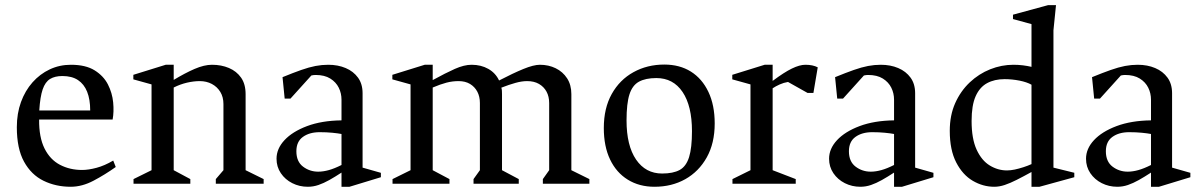

<svg xmlns="http://www.w3.org/2000/svg" viewBox="-20 -713 4657 745"><path d="M254.3 11.7Q196.6 11.7 148.9 -11.6Q101.3 -34.9 73.3 -85.6Q45.3 -136.3 45.3 -219.4Q45.3 -272.9 61.4 -317Q77.4 -361 106.2 -393.5Q135 -425.9 173 -443.8Q211.1 -461.7 255.1 -461.7Q312.3 -461.7 347.1 -440.1Q381.9 -418.4 398.8 -385.3Q415.6 -352.2 419.1 -315.8Q422.6 -279.4 417 -249.1H131.8Q131.1 -180.3 152.8 -136.8Q174.5 -93.4 212.8 -73.5Q251 -53.5 298.6 -53.5Q323.4 -53.5 354.6 -61.9Q385.9 -70.2 419.3 -90L429.1 -65Q387.9 -35.7 343.2 -12Q298.5 11.7 254.3 11.7ZM132.4 -284.4H330Q330 -327.3 318.1 -357Q306.2 -386.7 282.6 -402.3Q259 -418 222 -418Q193.1 -418 174.3 -406.6Q155.5 -395.1 145.6 -366.3Q135.7 -337.5 132.4 -284.4Z M498.1 0V-18.1L568 -52.6V-385.5L497.4 -405.1V-422.7L623 -461.7H654V-402.9Q697.4 -429.2 734.9 -445.5Q772.4 -461.7 802.6 -461.7Q838.8 -461.7 868.3 -449.2Q897.9 -436.7 915.5 -411.7Q933 -386.6 933 -347.7V-52.6L1003 -18.1V0H817.4V-18.1L847 -52.6V-309Q847 -336.4 834.9 -356.3Q822.8 -376.2 801.9 -387.3Q781 -398.3 755.1 -398.3Q732.1 -398.3 705.8 -392.3Q679.5 -386.2 654 -373.4V-52.6L718.5 -18.1V0Z M1174.3 11.7Q1141.8 11.7 1114.1 -2.3Q1086.4 -16.3 1069.7 -41Q1053 -65.7 1053 -97.1Q1053 -136 1083.8 -169.1Q1114.6 -202.3 1171.4 -223.7Q1228.2 -245 1305.1 -246V-326Q1305.1 -351.3 1294.4 -372.8Q1283.8 -394.3 1261.6 -408.2Q1239.4 -422.1 1204.7 -422.1Q1202.4 -422.1 1196.5 -421.6Q1190.6 -421.1 1188.1 -420.1L1107 -330.3H1084.6L1076.3 -413.6Q1118.4 -430.8 1148.8 -441.5Q1179.2 -452.2 1204.2 -457Q1229.1 -461.7 1253.7 -461.7Q1291.3 -461.7 1321.4 -448.9Q1351.4 -436.2 1369.2 -411.7Q1386.9 -387.3 1386.9 -351.3V-62.6L1457.9 -42.4V-25.4L1336.1 11.7H1305.1V-43.3Q1280.2 -27 1258 -14.5Q1235.8 -2.1 1215.7 4.8Q1195.5 11.7 1174.3 11.7ZM1214.7 -46.9Q1234.2 -46.9 1256 -53Q1277.7 -59 1305.1 -72.8V-193.1Q1291.7 -195.7 1269.4 -197.9Q1247.1 -200.1 1220.6 -200.1Q1180.7 -200.1 1155.4 -181.8Q1130 -163.6 1130 -126Q1130 -86 1155.9 -66.4Q1181.7 -46.9 1214.7 -46.9Z M1503.1 0V-18.1L1573 -52.6V-385.5L1502.4 -405.1V-422.7L1628 -461.7H1659V-402.2Q1709 -429.7 1745 -445.7Q1781 -461.7 1809.9 -461.7Q1846.6 -461.7 1874.8 -445.7Q1903 -429.7 1916.5 -400.7Q1970.8 -428.9 2010.7 -445.3Q2050.7 -461.7 2074.9 -461.7Q2108.4 -461.7 2136.1 -448.2Q2163.8 -434.7 2180.4 -409.2Q2197 -383.7 2197 -347.7V-52.6L2266.9 -18.1V0H2086.4V-18.1L2110.9 -52.6V-313.1Q2110.9 -338.4 2100.7 -357.3Q2090.5 -376.2 2071.4 -387.3Q2052.4 -398.3 2025.6 -398.3Q2004.7 -398.3 1980.1 -391.4Q1955.5 -384.6 1925.3 -372.8Q1927.1 -367.2 1927.5 -361.2Q1927.9 -355.1 1927.9 -347.7V-52.6L1992.9 -18.1V0H1817.4V-18.1L1842.1 -52.6V-313.1Q1842.1 -338.4 1832.1 -357.3Q1822.1 -376.2 1803.7 -387.3Q1785.4 -398.3 1759.4 -398.3Q1735.6 -398.3 1712.5 -392.3Q1689.3 -386.2 1659 -373.4V-52.6L1724 -18.1V0Z M2519.5 11.7Q2460.6 11.7 2416.2 -15.7Q2371.7 -43 2347.3 -94Q2322.9 -145 2322.9 -216.1Q2322.9 -293.4 2353.8 -348.5Q2384.7 -403.6 2438.1 -433Q2491.5 -462.5 2557.6 -462.5Q2617.2 -462.5 2660.8 -435.2Q2704.4 -407.8 2728.8 -356.4Q2753.2 -305 2753.2 -233.9Q2753.2 -157.4 2722.4 -102.3Q2691.6 -47.3 2639.1 -17.8Q2586.6 11.7 2519.5 11.7ZM2549 -39.7Q2592 -39.7 2617.3 -53.5Q2642.5 -67.3 2653.8 -103.4Q2665 -139.4 2665 -204Q2665 -302 2628.5 -356.1Q2592.1 -410.1 2526.9 -410.1Q2485.1 -410.1 2459.4 -396.1Q2433.7 -382.1 2422.4 -346.7Q2411.1 -311.4 2411.1 -246Q2411.1 -148 2448.1 -93.8Q2485.2 -39.7 2549 -39.7Z M2822.1 0V-18.1L2892 -52.6V-385.5L2821.4 -405.1V-422.7L2947 -461.7H2978V-399Q3022.3 -432.3 3052.6 -447Q3083 -461.7 3105 -461.7Q3134 -461.7 3153 -451.7L3136.2 -352.3H3113.6L3037.6 -395Q3021.2 -392.4 3005.6 -385.4Q2990 -378.4 2978 -370.4V-52.6L3067.6 -18.1V0Z M3318.3 11.7Q3285.8 11.7 3258.1 -2.3Q3230.4 -16.3 3213.7 -41Q3197 -65.7 3197 -97.1Q3197 -136 3227.8 -169.1Q3258.6 -202.3 3315.4 -223.7Q3372.2 -245 3449.1 -246V-326Q3449.1 -351.3 3438.4 -372.8Q3427.8 -394.3 3405.6 -408.2Q3383.4 -422.1 3348.7 -422.1Q3346.4 -422.1 3340.5 -421.6Q3334.6 -421.1 3332.1 -420.1L3251 -330.3H3228.6L3220.3 -413.6Q3262.4 -430.8 3292.8 -441.5Q3323.2 -452.2 3348.2 -457Q3373.1 -461.7 3397.7 -461.7Q3435.3 -461.7 3465.4 -448.9Q3495.4 -436.2 3513.2 -411.7Q3530.9 -387.3 3530.9 -351.3V-62.6L3601.9 -42.4V-25.4L3480.1 11.7H3449.1V-43.3Q3424.2 -27 3402 -14.5Q3379.8 -2.1 3359.7 4.8Q3339.5 11.7 3318.3 11.7ZM3358.7 -46.9Q3378.2 -46.9 3400 -53Q3421.7 -59 3449.1 -72.8V-193.1Q3435.7 -195.7 3413.4 -197.9Q3391.1 -200.1 3364.6 -200.1Q3324.7 -200.1 3299.4 -181.8Q3274 -163.6 3274 -126Q3274 -86 3299.9 -66.4Q3325.7 -46.9 3358.7 -46.9Z M3887.3 -51.7Q3900.9 -51.7 3917.3 -55.1Q3933.6 -58.6 3951 -64.2Q3968.3 -69.8 3982.4 -76.2V-384.3Q3964.7 -394.4 3935.7 -400.2Q3906.8 -405.9 3877.9 -405.9Q3838.9 -405.9 3810.2 -390.4Q3781.4 -374.8 3765.7 -339.6Q3750 -304.3 3750 -243.6Q3750 -174.6 3769.5 -132.3Q3789 -90 3820.5 -70.9Q3852 -51.7 3887.3 -51.7ZM3838 11.7Q3794.1 11.7 3754.5 -11.5Q3715 -34.7 3690.2 -82.9Q3665.3 -131.2 3665.3 -205.4Q3665.3 -265.6 3686.3 -312.7Q3707.3 -359.7 3742.7 -393.2Q3778.2 -426.7 3822.2 -444.2Q3866.2 -461.7 3912.1 -461.7Q3931.1 -461.7 3949.2 -459.5Q3967.2 -457.2 3982.4 -453.6V-619.4L3910.6 -639.1V-656L4046.5 -693H4077.5L4067.6 -595.3V-62.6L4148.5 -42.6V-25.4L4013.4 11.7H3982.4V-45.6Q3950.7 -28.1 3925.1 -15.2Q3899.6 -2.3 3878.6 4.7Q3857.7 11.7 3838 11.7Z M4315.3 11.7Q4282.8 11.7 4255.1 -2.3Q4227.4 -16.3 4210.7 -41Q4194 -65.7 4194 -97.1Q4194 -136 4224.8 -169.1Q4255.6 -202.3 4312.4 -223.7Q4369.2 -245 4446.1 -246V-326Q4446.1 -351.3 4435.4 -372.8Q4424.8 -394.3 4402.6 -408.2Q4380.4 -422.1 4345.7 -422.1Q4343.4 -422.1 4337.5 -421.6Q4331.6 -421.1 4329.1 -420.1L4248 -330.3H4225.6L4217.3 -413.6Q4259.4 -430.8 4289.8 -441.5Q4320.2 -452.2 4345.2 -457Q4370.1 -461.7 4394.7 -461.7Q4432.3 -461.7 4462.4 -448.9Q4492.4 -436.2 4510.2 -411.7Q4527.9 -387.3 4527.9 -351.3V-62.6L4598.9 -42.4V-25.4L4477.1 11.7H4446.1V-43.3Q4421.2 -27 4399 -14.5Q4376.8 -2.1 4356.7 4.8Q4336.5 11.7 4315.3 11.7ZM4355.7 -46.9Q4375.2 -46.9 4397 -53Q4418.7 -59 4446.1 -72.8V-193.1Q4432.7 -195.7 4410.4 -197.9Q4388.1 -200.1 4361.6 -200.1Q4321.7 -200.1 4296.4 -181.8Q4271 -163.6 4271 -126Q4271 -86 4296.9 -66.4Q4322.7 -46.9 4355.7 -46.9Z"/></svg>

Font: Ancizar Serif Light
Style: Regular
Weight: 300
Designer: Cesar Puertas, Viviana Monsalve, Julian Moncada, Julian Prieto, Jose Castro, Felipe Aragon, Mariel Hernandez, Sara Alarc
Version: Version 8.100